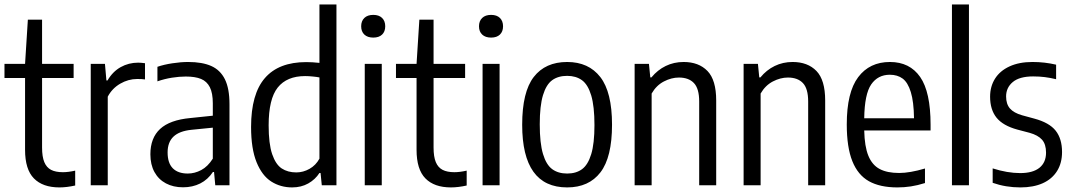

<svg xmlns="http://www.w3.org/2000/svg" viewBox="-20 -828 4792 858"><path d="M316 -65.5V1Q278 9.5 245.5 9.5Q171 9.5 131.5 -30.8Q92 -71 92 -158.5V-479.5H0V-542.5H92L104.5 -740H168V-542.5H309V-479.5H168V-169Q168 -127.5 178 -103.5Q188 -79.5 208.2 -69Q228.5 -58.5 261 -58.5Q285.5 -58.5 316 -65.5Z M385.5 -542.5H449L455.5 -468.5H460.5Q483.5 -508 519.2 -528Q555 -548 597.5 -548Q609 -548 628 -545.5V-473Q616 -475 593 -475Q553.5 -475 517.2 -454Q481 -433 461.5 -396V0H385.5Z M1005.5 -362.5V0H942L936.5 -59.5H931.5Q909 -25.5 874.8 -8.2Q840.5 9 798 9Q754.5 9 721.5 -8.5Q688.5 -26 670.2 -59.2Q652 -92.5 652 -138.5Q652 -211.5 695.5 -251.8Q739 -292 830.5 -300.5L931 -311V-366Q931 -412 917.8 -438.2Q904.5 -464.5 878.5 -475.2Q852.5 -486 810 -486Q781.5 -486 748.2 -480.8Q715 -475.5 683.5 -464.5V-529.5Q712.5 -539.5 750.2 -545.2Q788 -551 821 -551Q884 -551 924.2 -533Q964.5 -515 985 -473.8Q1005.5 -432.5 1005.5 -362.5ZM931 -119V-257.5L836 -248Q781.5 -242.5 755.2 -217.5Q729 -192.5 729 -147Q729 -99.5 752.2 -76Q775.5 -52.5 819 -52.5Q850 -52.5 879.2 -68Q908.5 -83.5 931 -119Z M1102 -260.5Q1102 -408 1163.8 -479.2Q1225.5 -550.5 1348.5 -550.5Q1375 -550.5 1407.5 -547V-808H1483.5V0H1418L1412.5 -55H1407.5Q1389 -26 1357.5 -8.2Q1326 9.5 1285.5 9.5Q1233.5 9.5 1192.2 -16.8Q1151 -43 1126.5 -103.2Q1102 -163.5 1102 -260.5ZM1407.5 -119V-482Q1395 -484.5 1376.8 -486.2Q1358.5 -488 1343.5 -488Q1262 -488 1221.2 -437Q1180.5 -386 1180.5 -268Q1180.5 -185.5 1196.2 -139.2Q1212 -93 1239 -75.2Q1266 -57.5 1304 -57.5Q1335 -57.5 1363.2 -73.5Q1391.5 -89.5 1407.5 -119Z M1610 0V-542.5H1686V0ZM1594 -710.5Q1594 -734 1608.2 -747.8Q1622.5 -761.5 1648 -761.5Q1673.5 -761.5 1687.5 -747.8Q1701.5 -734 1701.5 -710.5Q1701.5 -687 1687.5 -673.5Q1673.5 -660 1648 -660Q1622.5 -660 1608.2 -673.5Q1594 -687 1594 -710.5Z M2065.5 -65.5V1Q2027.5 9.5 1995 9.5Q1920.5 9.5 1881 -30.8Q1841.5 -71 1841.5 -158.5V-479.5H1749.5V-542.5H1841.5L1854 -740H1917.5V-542.5H2058.5V-479.5H1917.5V-169Q1917.5 -127.5 1927.5 -103.5Q1937.5 -79.5 1957.8 -69Q1978 -58.5 2010.5 -58.5Q2035 -58.5 2065.5 -65.5Z M2136.5 0V-542.5H2212.5V0ZM2120.5 -710.5Q2120.5 -734 2134.8 -747.8Q2149 -761.5 2174.5 -761.5Q2200 -761.5 2214 -747.8Q2228 -734 2228 -710.5Q2228 -687 2214 -673.5Q2200 -660 2174.5 -660Q2149 -660 2134.8 -673.5Q2120.5 -687 2120.5 -710.5Z M2313.5 -270.5Q2313.5 -417 2365.2 -484Q2417 -551 2514.5 -551Q2610.5 -551 2662.8 -483.5Q2715 -416 2715 -271Q2715 -125 2663.2 -57.8Q2611.5 9.5 2514.5 9.5Q2313.5 9.5 2313.5 -270.5ZM2636.5 -269Q2636.5 -353 2622 -401.5Q2607.5 -450 2580.8 -469.5Q2554 -489 2514.5 -489Q2474.5 -489 2447.8 -469.8Q2421 -450.5 2406.5 -402.8Q2392 -355 2392 -272.5Q2392 -188.5 2406.5 -140Q2421 -91.5 2447.8 -72Q2474.5 -52.5 2514.5 -52.5Q2554.5 -52.5 2581 -72Q2607.5 -91.5 2622 -139Q2636.5 -186.5 2636.5 -269Z M2816 -542.5H2880L2886 -482H2891Q2918.5 -515.5 2955 -533.2Q2991.5 -551 3035 -551Q3102.5 -551 3141.5 -510.8Q3180.5 -470.5 3180.5 -379V0H3104.5V-374.5Q3104.5 -432 3081 -456.8Q3057.5 -481.5 3014 -481.5Q2980.5 -481.5 2946.8 -464Q2913 -446.5 2892 -410V0H2816Z M3303 -542.5H3367L3373 -482H3378Q3405.5 -515.5 3442 -533.2Q3478.5 -551 3522 -551Q3589.5 -551 3628.5 -510.8Q3667.5 -470.5 3667.5 -379V0H3591.5V-374.5Q3591.5 -432 3568 -456.8Q3544.5 -481.5 3501 -481.5Q3467.5 -481.5 3433.8 -464Q3400 -446.5 3379 -410V0H3303Z M4138.5 -245H3842Q3843.5 -173.5 3860.5 -132Q3877.5 -90.5 3911 -72.8Q3944.5 -55 3998 -55Q4046 -55 4113.5 -75V-10Q4080 0.5 4050.5 5Q4021 9.5 3990 9.5Q3912.5 9.5 3863 -18.2Q3813.5 -46 3788.8 -108Q3764 -170 3764 -272Q3764 -415.5 3815 -483.2Q3866 -551 3957 -551Q4045.5 -551 4092 -484Q4138.5 -417 4138.5 -270.5ZM3842 -299.5H4064.5Q4063.5 -373.5 4050.2 -416.5Q4037 -459.5 4013.8 -476.8Q3990.5 -494 3956.5 -494Q3903 -494 3873.2 -450.8Q3843.5 -407.5 3842 -299.5Z M4234 0V-808H4310V0Z M4416 -11V-75.5Q4482 -54.5 4539 -54.5Q4595.5 -54.5 4625 -78.2Q4654.5 -102 4654.5 -146Q4654.5 -183.5 4636.5 -203.8Q4618.5 -224 4581 -234.5L4526 -249Q4462 -266.5 4433.2 -302.2Q4404.5 -338 4404.5 -396Q4404.5 -441.5 4426.5 -476.5Q4448.5 -511.5 4491.2 -531.2Q4534 -551 4594 -551Q4648.5 -551 4699.5 -539V-474Q4672.5 -480.5 4648.5 -483.5Q4624.5 -486.5 4597 -486.5Q4536 -486.5 4506 -461.5Q4476 -436.5 4476 -397Q4476 -363 4493.2 -343.2Q4510.5 -323.5 4547 -313L4602 -298Q4669 -280 4697.5 -244Q4726 -208 4726 -148.5Q4726 -99.5 4703.8 -63.8Q4681.5 -28 4639.8 -9.2Q4598 9.5 4540 9.5Q4474.5 9.5 4416 -11Z"/></svg>

Font: Encode Sans Condensed
Style: Regular
Weight: 400
Width: 3
Designer: Multiple Designers
Foundry: Impallari Type
Version: Version 2.000